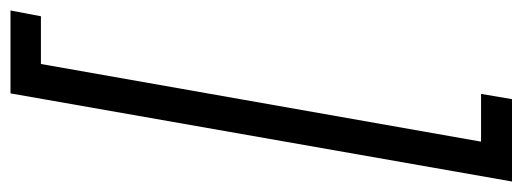

<svg xmlns="http://www.w3.org/2000/svg" viewBox="-344 -516 996 366"><g transform="rotate(90 154.0 -333.0)"><path d="M317 -811 149 145H-9L2 87H93L241 -752H150L160 -811Z"/></g></svg>

Font: DM Sans 18pt Light
Style: Italic
Weight: 300
Italic angle: -10°
Designer: Colophon Foundry, Jonny Pinhorn
Foundry: Colophon Foundry
Version: Version 4.004;gftools[0.9.30]